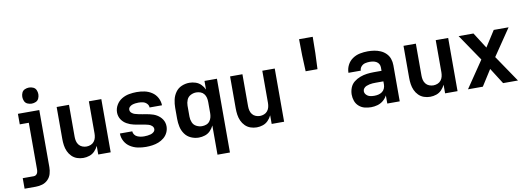

<svg xmlns="http://www.w3.org/2000/svg" viewBox="-70 -1225 5179 1884"><g transform="rotate(-10 2520.0 -283.5)"><path d="M49 205H160Q194 205 226 195.5Q258 186 282 162Q306 138 315.5 105.5Q325 73 325 40V-530H112V-425H202V40Q202 54 198.5 67.5Q195 81 184.5 90.5Q174 100 160 100H49ZM263 -605Q285 -605 305 -614Q325 -623 334 -643.5Q343 -664 343 -685Q343 -707 334 -727Q325 -747 305 -756Q285 -765 263 -765Q242 -765 221.5 -756Q201 -747 192 -727Q183 -707 183 -685Q183 -664 192 -643.5Q201 -623 221.5 -614Q242 -605 263 -605Z M670 8Q701 8 731 -2Q761 -12 783.5 -35Q806 -58 819 -86V0H943V-530H819V-210Q819 -189 814 -168Q809 -147 795.5 -130Q782 -113 761.5 -105Q741 -97 720 -97Q699 -97 678.5 -105Q658 -113 644.5 -130Q631 -147 626 -168Q621 -189 621 -210V-530H498V-210Q498 -179 502.5 -147.5Q507 -116 520 -87Q533 -58 555.5 -35.5Q578 -13 608 -2.5Q638 8 670 8Z M1294 8Q1326 8 1358 3.5Q1390 -1 1419.5 -12.5Q1449 -24 1474 -44.5Q1499 -65 1513 -94.5Q1527 -124 1527 -156Q1527 -175 1522 -192.5Q1517 -210 1507 -225.5Q1497 -241 1483.5 -253.5Q1470 -266 1454 -275.5Q1438 -285 1420.5 -291Q1403 -297 1385.5 -301Q1368 -305 1350 -308Q1332 -311 1313.5 -314Q1295 -317 1277 -321Q1259 -325 1241.5 -330Q1224 -335 1209.5 -348Q1195 -361 1195 -380Q1195 -396 1207 -407.5Q1219 -419 1234 -424Q1249 -429 1265 -431Q1281 -433 1296 -433Q1318 -433 1340 -428Q1362 -423 1378.5 -406Q1395 -389 1395 -367H1519Q1518 -407 1499 -442.5Q1480 -478 1446.5 -500Q1413 -522 1374.5 -530Q1336 -538 1296 -538Q1258 -538 1219.5 -531Q1181 -524 1147 -503.5Q1113 -483 1092.5 -448Q1072 -413 1072 -374Q1072 -356 1077 -338Q1082 -320 1092 -304.5Q1102 -289 1115.5 -276.5Q1129 -264 1145 -255Q1161 -246 1178 -239.5Q1195 -233 1213 -229Q1231 -225 1249 -222Q1267 -219 1285.5 -216Q1304 -213 1321.5 -209.5Q1339 -206 1357 -201Q1375 -196 1389.5 -182.5Q1404 -169 1404 -151Q1404 -134 1390.5 -122Q1377 -110 1361 -105.5Q1345 -101 1328 -99Q1311 -97 1294 -97Q1277 -97 1259.5 -100Q1242 -103 1225.5 -110.5Q1209 -118 1198.5 -133Q1188 -148 1187 -166H1064Q1064 -125 1084 -88.5Q1104 -52 1139 -30Q1174 -8 1214 0Q1254 8 1294 8Z M1971 205H2095V-530H1971V-444Q1958 -473 1935.5 -495.5Q1913 -518 1882.5 -528Q1852 -538 1821 -538Q1781 -538 1743.5 -522Q1706 -506 1682.5 -472.5Q1659 -439 1650.5 -399.5Q1642 -360 1642 -320V-210Q1642 -170 1650.5 -130.5Q1659 -91 1682.5 -58Q1706 -25 1743.5 -8.5Q1781 8 1821 8Q1852 8 1882.5 -2Q1913 -12 1935.5 -35Q1958 -58 1971 -86ZM1871 -97Q1842 -97 1815 -111Q1788 -125 1776.5 -153Q1765 -181 1765 -210V-320Q1765 -349 1776.5 -377Q1788 -405 1815 -419Q1842 -433 1871 -433Q1893 -433 1913.5 -425.5Q1934 -418 1947.5 -401Q1961 -384 1966 -363Q1971 -342 1971 -320V-210Q1971 -189 1966 -168Q1961 -147 1947.5 -129.5Q1934 -112 1913.5 -104.5Q1893 -97 1871 -97Z M2398 8Q2429 8 2459 -2Q2489 -12 2511.5 -35Q2534 -58 2547 -86V0H2671V-530H2547V-210Q2547 -189 2542 -168Q2537 -147 2523.5 -130Q2510 -113 2489.5 -105Q2469 -97 2448 -97Q2427 -97 2406.5 -105Q2386 -113 2372.5 -130Q2359 -147 2354 -168Q2349 -189 2349 -210V-530H2226V-210Q2226 -179 2230.5 -147.5Q2235 -116 2248 -87Q2261 -58 2283.5 -35.5Q2306 -13 2336 -2.5Q2366 8 2398 8Z M2965 -451H3083Q3092 -611 3092 -772H2956Q2956 -611 2965 -451Z M3538 8Q3570 8 3601.5 -1Q3633 -10 3658.5 -31Q3684 -52 3699 -81V0H3823V-360Q3823 -393 3812.5 -424Q3802 -455 3778.5 -478.5Q3755 -502 3725 -515Q3695 -528 3663 -533Q3631 -538 3599 -538Q3559 -538 3519.5 -530Q3480 -522 3446.5 -499Q3413 -476 3394.5 -439.5Q3376 -403 3376 -363H3499Q3499 -386 3515 -404Q3531 -422 3553.5 -427.5Q3576 -433 3599 -433Q3616 -433 3633.5 -430Q3651 -427 3666.5 -418Q3682 -409 3690.5 -393.5Q3699 -378 3699 -360V-326H3622Q3587 -326 3552.5 -321.5Q3518 -317 3484.5 -304.5Q3451 -292 3423.5 -270Q3396 -248 3383 -214.5Q3370 -181 3370 -146Q3370 -114 3381 -83Q3392 -52 3417 -30Q3442 -8 3473.5 0Q3505 8 3538 8ZM3587 -97Q3566 -97 3545.5 -101.5Q3525 -106 3509 -122Q3493 -138 3493 -159Q3493 -175 3503.5 -187.5Q3514 -200 3529 -206Q3544 -212 3559.5 -215.5Q3575 -219 3591 -220Q3607 -221 3622 -221H3699V-189Q3699 -169 3690.5 -149.5Q3682 -130 3665 -118Q3648 -106 3628 -101.5Q3608 -97 3587 -97Z M4126 8Q4157 8 4187 -2Q4217 -12 4239.5 -35Q4262 -58 4275 -86V0H4399V-530H4275V-210Q4275 -189 4270 -168Q4265 -147 4251.5 -130Q4238 -113 4217.5 -105Q4197 -97 4176 -97Q4155 -97 4134.5 -105Q4114 -113 4100.5 -130Q4087 -147 4082 -168Q4077 -189 4077 -210V-530H3954V-210Q3954 -179 3958.5 -147.5Q3963 -116 3976 -87Q3989 -58 4011.5 -35.5Q4034 -13 4064 -2.5Q4094 8 4126 8Z M4503 0H4651L4752 -159L4853 0H5001L4821 -265L5001 -530H4853L4752 -372L4651 -530H4503L4683 -265Z"/></g></svg>

Font: Iosevka Sparkle
Style: Bold
Weight: 700
Designer: Belleve Invis
Foundry: Belleve Invis
Version: Version 4.5.0; ttfautohint (v1.8.3)